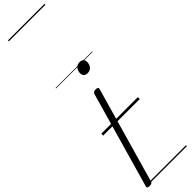

<svg xmlns="http://www.w3.org/2000/svg" viewBox="-548 -968 1440 1440"><g transform="rotate(-45 172.0 -248.0)"><path d="M-21 514Q-49 514 -43 495L174 -266Q176 -275 184 -280Q192 -285 205 -285Q234 -285 228 -266L11 495Q8 506 0.5 510Q-7 514 -21 514ZM249 -413Q230 -413 219 -423Q208 -433 208 -452Q208 -478 223 -496.5Q238 -515 265 -515Q283 -515 294.5 -505Q306 -495 306 -476Q306 -450 291 -431.5Q276 -413 249 -413ZM0 490H388V500H0ZM0 -20H388V0H0ZM0 -505H388V-500H0ZM0 -1010H388V-1000H0Z"/></g></svg>

Font: Playwrite AU NSW Guides
Style: Regular
Weight: 400
Designer: Veronika Burian, José Scaglione
Foundry: TypeTogether
Version: Version 1.003